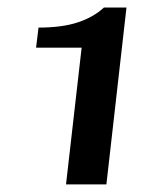

<svg xmlns="http://www.w3.org/2000/svg" viewBox="-20 -735 373 504"><path d="M153.3 -251 194.3 -609.9H74.7L81.1 -662.6Q143.1 -662.6 184.3 -676.3Q225.6 -689.9 252.9 -715.3H312L259.3 -251Z"/></svg>

Font: Proza Libre
Style: Medium Italic
Weight: 500
Designer: Jasper de Waard
Foundry: Jasper de Waard
Version: Version 1.000; ttfautohint (v1.4.1.8-43bc)